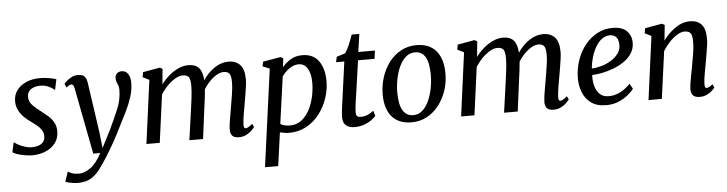

<svg xmlns="http://www.w3.org/2000/svg" viewBox="-53 -947 5515 1456"><g transform="rotate(-5 2705.0 -218.5)"><path d="M378 -470.5H373.5Q363.5 -481.5 334.5 -496Q305.5 -510.5 269 -510.5Q227 -510.5 199 -492.8Q171 -475 168.5 -438.5Q167 -400 193.5 -371.8Q220 -343.5 255.5 -318Q280.5 -299 306.2 -277Q332 -255 349.5 -225.8Q367 -196.5 367 -155Q367 -101.5 338.2 -64.8Q309.5 -28 262.8 -9Q216 10 161 10Q137 10 106 4.5Q75 -1 49 -9.5Q23 -18 14 -27L30.5 -100H33Q44 -90 66.5 -78.5Q89 -67 115 -59Q141 -51 162.5 -51Q187 -51 210.8 -57.5Q234.5 -64 250 -80.8Q265.5 -97.5 265.5 -128Q265.5 -154 251.5 -175Q237.5 -196 215.8 -213.5Q194 -231 171.5 -247Q151 -260.5 127 -283Q103 -305.5 85.5 -337.2Q68 -369 68 -409.5Q68 -458 94.8 -493.5Q121.5 -529 167 -548.5Q212.5 -568 269 -568Q308.5 -568 345.2 -561.2Q382 -554.5 394.5 -548.5Z M526.5 -468Q522.5 -487 516.8 -493.2Q511 -499.5 503 -499.5Q488.5 -499.5 466 -479L453 -508.5Q457 -514.5 472.2 -528.5Q487.5 -542.5 510 -554.5Q532.5 -566.5 559 -566.5Q596 -566.5 610.8 -548.8Q625.5 -531 629.5 -499.5Q643 -405.5 656.8 -311.2Q670.5 -217 684 -123L698 1L763.5 -126.5Q801 -205.5 832.2 -278.5Q863.5 -351.5 863.5 -427.5Q863.5 -448 858.2 -461.2Q853 -474.5 847.8 -486.8Q842.5 -499 842.5 -516.5Q842.5 -540.5 856.2 -553.2Q870 -566 893 -566Q924.5 -566 941.2 -540Q958 -514 958 -474.5Q958 -419.5 940.5 -365Q923 -310.5 897.5 -259Q872 -207.5 848 -161.5Q816 -94.5 782.5 -35.2Q749 24 719.8 70.2Q690.5 116.5 670 144Q640.5 190.5 597.5 219.8Q554.5 249 489 249Q465 249 436.2 243.2Q407.5 237.5 394 231.5L419.5 156.5Q428 163.5 450.5 171.5Q473 179.5 504.5 179.5Q544.5 179.5 590.2 147.5Q636 115.5 677.5 37.5H624Z M1203.5 -557.5 1192 -439Q1217 -474 1250.8 -503.2Q1284.5 -532.5 1323 -550.2Q1361.5 -568 1400.5 -568Q1452 -568 1479.5 -539Q1507 -510 1511 -443.5Q1547 -498 1598 -533Q1649 -568 1707 -568Q1759.5 -568 1792.8 -534.8Q1826 -501.5 1826 -422Q1826 -401.5 1822 -371.2Q1818 -341 1812.2 -308Q1806.5 -275 1802 -247Q1795 -209 1787.5 -164.2Q1780 -119.5 1778 -85.5Q1776.5 -53 1792 -53Q1811 -53 1844 -83L1856.5 -57Q1851.5 -50 1835.8 -33.8Q1820 -17.5 1794.8 -3.8Q1769.5 10 1737 10Q1698 10 1684 -8Q1670 -26 1670.5 -55Q1671.5 -86 1679.8 -133Q1688 -180 1695 -222.5Q1701.5 -263.5 1710.5 -316.2Q1719.5 -369 1719 -413.5Q1719 -460.5 1705.2 -476.8Q1691.5 -493 1662.5 -493Q1626.5 -493 1584 -459.5Q1541.5 -426 1510 -375Q1507.5 -344 1503.5 -310Q1499.5 -276 1495 -247L1463 0H1359L1390 -220.5Q1396 -262.5 1402.8 -315.8Q1409.5 -369 1409.5 -412.5Q1409 -461.5 1395.8 -477.8Q1382.5 -494 1349.5 -494Q1324 -494 1293.5 -476.2Q1263 -458.5 1233.8 -428.8Q1204.5 -399 1182.5 -363.5L1133.5 0H1032L1096.5 -482.5L1047 -507.5L1054 -545L1182.5 -568Z M1912.5 254 2013.5 -488 1960.5 -510 1968 -545 2102 -568 2122.5 -557.5 2114 -489.5Q2137.5 -519 2176.2 -543.5Q2215 -568 2266 -568Q2351 -568 2392.5 -509.5Q2434 -451 2434 -356Q2434 -292 2412.5 -227.5Q2391 -163 2350.2 -109.2Q2309.5 -55.5 2250.8 -22.8Q2192 10 2117.5 10Q2101 10 2082.8 7Q2064.5 4 2048 0.5L2013 254ZM2056.5 -63Q2071.5 -53 2090.2 -49Q2109 -45 2130 -45Q2179.5 -45 2216.5 -73.2Q2253.5 -101.5 2277.5 -147.2Q2301.5 -193 2313.5 -247.2Q2325.5 -301.5 2325.5 -353Q2325.5 -421.5 2301.8 -461.5Q2278 -501.5 2235 -501.5Q2206.5 -501.5 2182 -488.8Q2157.5 -476 2138.2 -457.5Q2119 -439 2106.5 -421Z M2640.5 -176Q2637 -151 2635.2 -134.2Q2633.5 -117.5 2633.5 -97.5Q2633.5 -63.5 2666 -63.5Q2702 -63.5 2727 -76Q2752 -88.5 2767.5 -101.5L2779.5 -61Q2767.5 -47 2745 -30.5Q2722.5 -14 2689.5 -2Q2656.5 10 2614 10Q2576 10 2551.8 -9.5Q2527.5 -29 2527.5 -74Q2527.5 -84.5 2529 -102.5Q2530.5 -120.5 2535 -154.5L2581.5 -492.5H2518.5L2527.5 -533L2592 -553.5Q2602.5 -565.5 2614.2 -589.8Q2626 -614 2636.5 -641.5Q2647 -669 2655 -691H2713L2693.5 -555H2820L2811.5 -492.5H2686Z M3136.5 -568.5Q3233 -568.5 3284.8 -509Q3336.5 -449.5 3337.5 -340Q3338.5 -272 3318 -209Q3297.5 -146 3259.5 -96.2Q3221.5 -46.5 3168.5 -17.5Q3115.5 11.5 3050.5 11.5Q2954 11.5 2902.2 -47Q2850.5 -105.5 2849.5 -213.5Q2849 -282.5 2869 -346.2Q2889 -410 2926.8 -460Q2964.5 -510 3017.8 -539.2Q3071 -568.5 3136.5 -568.5ZM3121.5 -515Q3080 -515 3049.5 -487.5Q3019 -460 2999.2 -415.5Q2979.5 -371 2970 -319Q2960.5 -267 2961 -217.5Q2963 -41.5 3068 -41.5Q3108.5 -41.5 3138.5 -69Q3168.5 -96.5 3188 -141Q3207.5 -185.5 3217 -237.5Q3226.5 -289.5 3226 -339Q3225 -515 3121.5 -515Z M3599 -557.5 3587.5 -439Q3612.5 -474 3646.2 -503.2Q3680 -532.5 3718.5 -550.2Q3757 -568 3796 -568Q3847.5 -568 3875 -539Q3902.5 -510 3906.5 -443.5Q3942.5 -498 3993.5 -533Q4044.5 -568 4102.5 -568Q4155 -568 4188.2 -534.8Q4221.5 -501.5 4221.5 -422Q4221.5 -401.5 4217.5 -371.2Q4213.5 -341 4207.8 -308Q4202 -275 4197.5 -247Q4190.5 -209 4183 -164.2Q4175.5 -119.5 4173.5 -85.5Q4172 -53 4187.5 -53Q4206.5 -53 4239.5 -83L4252 -57Q4247 -50 4231.2 -33.8Q4215.5 -17.5 4190.2 -3.8Q4165 10 4132.5 10Q4093.5 10 4079.5 -8Q4065.5 -26 4066 -55Q4067 -86 4075.2 -133Q4083.5 -180 4090.5 -222.5Q4097 -263.5 4106 -316.2Q4115 -369 4114.5 -413.5Q4114.5 -460.5 4100.8 -476.8Q4087 -493 4058 -493Q4022 -493 3979.5 -459.5Q3937 -426 3905.5 -375Q3903 -344 3899 -310Q3895 -276 3890.5 -247L3858.5 0H3754.5L3785.5 -220.5Q3791.5 -262.5 3798.2 -315.8Q3805 -369 3805 -412.5Q3804.5 -461.5 3791.2 -477.8Q3778 -494 3745 -494Q3719.5 -494 3689 -476.2Q3658.5 -458.5 3629.2 -428.8Q3600 -399 3578 -363.5L3529 0H3427.5L3492 -482.5L3442.5 -507.5L3449.5 -545L3578 -568Z M4743.5 -96.5Q4730 -76 4700 -51Q4670 -26 4627.5 -7.8Q4585 10.5 4533 10.5Q4460 10.5 4416.2 -22.2Q4372.5 -55 4353.2 -106.2Q4334 -157.5 4334.5 -213Q4335.5 -285 4358 -349.5Q4380.5 -414 4420.2 -463.2Q4460 -512.5 4513.2 -540.8Q4566.5 -569 4629 -569Q4702.5 -569 4737.2 -533.8Q4772 -498.5 4772.5 -447Q4773 -400 4749.8 -364Q4726.5 -328 4688.5 -302.2Q4650.5 -276.5 4606 -260Q4561.5 -243.5 4519 -235.2Q4476.5 -227 4445 -226.5Q4442.5 -184.5 4452.5 -145Q4462.5 -105.5 4487.8 -80.5Q4513 -55.5 4556.5 -55.5Q4602.5 -55.5 4644.8 -77.2Q4687 -99 4721 -135.5ZM4605 -515Q4568.5 -515 4540.2 -492Q4512 -469 4492.2 -432.8Q4472.5 -396.5 4461 -354.8Q4449.5 -313 4446.5 -276Q4480.5 -277 4519.5 -288Q4558.5 -299 4593 -319.8Q4627.5 -340.5 4649.2 -370Q4671 -399.5 4670.5 -437.5Q4670 -476 4652.5 -495.5Q4635 -515 4605 -515Z M5014 -439Q5052 -492.5 5106 -530.2Q5160 -568 5219 -568Q5272 -568 5304.2 -536Q5336.5 -504 5336.5 -422.5Q5336.5 -401.5 5332.2 -370.8Q5328 -340 5322 -307Q5316 -274 5311.5 -247Q5305 -209.5 5296.5 -164.2Q5288 -119 5287 -85.5Q5286 -53 5300.5 -53Q5319 -53 5347.5 -77.5L5360 -51.5Q5356 -45 5340.8 -30.2Q5325.5 -15.5 5300.8 -2.8Q5276 10 5244.5 10Q5207 10 5191.8 -8Q5176.5 -26 5177.5 -56Q5178.5 -86 5187.5 -132.8Q5196.5 -179.5 5204 -220.5Q5211.5 -262.5 5220.8 -315.8Q5230 -369 5229.5 -413.5Q5229.5 -460.5 5216.2 -477.2Q5203 -494 5171 -494Q5145 -494 5114.5 -475.5Q5084 -457 5055.2 -426.5Q5026.5 -396 5004.5 -360L4955.5 0H4854L4918.5 -482.5L4869 -507.5L4876 -545L5005 -568L5026 -557.5Z"/></g></svg>

Font: Merriweather
Style: Italic
Weight: 400
Italic angle: -7.8°
Designer: Eben Sorkin
Foundry: Eben Sorkin
Version: Version 2.100